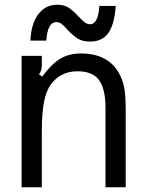

<svg xmlns="http://www.w3.org/2000/svg" viewBox="-20 -788 616 808"><path d="M71 0V-553H156V-517Q156 -503 153.5 -493.5Q151 -484 144 -475L158 -466Q196 -518 233 -540.5Q270 -563 320 -563Q437 -563 483 -476Q500 -443 504.5 -408.5Q509 -374 509 -333V0H424V-333Q424 -421 392 -457Q364 -488 307 -488Q244 -488 206 -447Q179 -419 167.5 -370Q156 -321 156 -236V0ZM263 -664Q249 -680 239 -687.5Q229 -695 217 -695Q180 -695 175 -617H108Q111 -688 141 -728Q171 -768 221 -768Q251 -768 270 -755Q289 -742 311 -718Q327 -701 337 -693.5Q347 -686 360 -686Q376 -686 386 -705.5Q396 -725 398 -763H467Q462 -687 436.5 -650Q411 -613 359 -613Q326 -613 305.5 -626.5Q285 -640 263 -664Z"/></svg>

Font: Open Sauce Sans
Style: Regular
Weight: 400
Designer: Alfredo Marco Pradil
Foundry: Creative Sauce Fz LLC
Version: Version 1.477